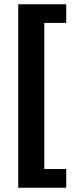

<svg xmlns="http://www.w3.org/2000/svg" viewBox="-20 -756 358 906"><path d="M65.9 129.9V-735.8H292.5V-647.9H189V41.5H292.5V129.9Z"/></svg>

Font: Oxygen
Style: Bold
Weight: 700
Designer: vernon adams
Foundry: Vernon Adams
Version: Version 0.2.3 webfont; ttfautohint (v0.93.3-1d66) -l 8 -r 50